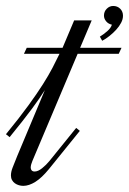

<svg xmlns="http://www.w3.org/2000/svg" viewBox="-80 -620 431 641"><path d="M187.5 -460.4H325.7L316.4 -440.4H179.2L28.3 -83Q26.4 -78.1 24.4 -72Q22.5 -65.9 22.5 -60.5Q22.5 -54.7 25.9 -51Q29.3 -47.4 35.6 -47.4Q46.9 -47.4 60.5 -58.3Q74.2 -69.3 85 -82.5L174.3 -192.9L186.5 -183.1L83.5 -55.7Q59.6 -26.4 38.1 -12.9Q16.6 0.5 -2.4 0.5Q-9.8 0.5 -17.1 -1.7Q-24.4 -3.9 -30.3 -8.1Q-36.1 -12.2 -39.8 -18.8Q-43.5 -25.4 -43.5 -34.2Q-43.5 -46.4 -37.8 -60.8Q-32.2 -75.2 -22.5 -99.1L69.8 -319.3Q62 -307.1 51.8 -292Q41.5 -276.9 27.3 -257.8Q13.2 -238.8 -5.4 -215.1Q-23.9 -191.4 -47.9 -162.1L-60.1 -171.9Q-14.6 -227.5 14.6 -267.8Q43.9 -308.1 63.2 -338.6Q82.5 -369.1 95 -393.1Q107.4 -417 118.7 -440.4H0L9.3 -460.4H128.9L167.5 -551.8H226.1ZM253.4 -497.6Q266.1 -505.4 278.3 -516.1Q290.5 -526.9 293.5 -537.6Q281.7 -540 274.4 -548.8Q267.1 -557.6 267.1 -567.9Q267.1 -581.5 276.4 -590.8Q285.6 -600.1 297.9 -600.1Q312 -600.1 321.3 -590.8Q330.6 -581.5 330.6 -567.4Q330.6 -555.7 324.2 -543.7Q317.9 -531.7 307.9 -520.8Q297.9 -509.8 285.6 -500Q273.4 -490.2 261.2 -483.9Z"/></svg>

Font: Dynalight
Style: Regular
Weight: 400
Version: Version 1.000